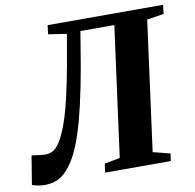

<svg xmlns="http://www.w3.org/2000/svg" viewBox="-109 -827 933 919"><g transform="rotate(-10 358.0 -367.5)"><path d="M331 -688 320.5 -623.5Q303 -513 285.5 -425.5Q268 -338 249.8 -270.2Q231.5 -202.5 211.5 -152Q182.5 -79.5 141.5 -35.8Q100.5 8 37 8Q20 8 4.2 5.2Q-11.5 2.5 -25.5 -2.5L-2.5 -142.5Q17.5 -139.5 32.5 -137.5Q47.5 -135.5 59.5 -135Q86.5 -134.5 105 -146.8Q123.5 -159 140 -188.5Q155.5 -215 169.5 -252Q183.5 -289 197 -340.5Q210.5 -392 224.8 -462.5Q239 -533 255 -627.5L265 -686L176 -699.5L181.5 -743H742.5L737.5 -699.5L655.5 -686.5L571 -57L654.5 -36L649 0H330L335.5 -42.5L411 -57L496 -688Z"/></g></svg>

Font: Merriweather 48pt ExtraBold
Style: Italic
Weight: 800
Italic angle: -7.8°
Version: Version 2.101